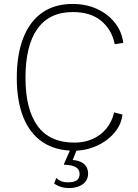

<svg xmlns="http://www.w3.org/2000/svg" viewBox="-20 -753 699 972"><path d="M604 -536 561 -529Q546 -603 492.2 -647.5Q438.5 -692 349 -692Q230 -692 169.5 -607.2Q109 -522.5 109 -359Q109 -199 170.5 -115Q232 -31 357 -31Q406.5 -31 448 -49Q489.5 -67 518 -101.5Q546.5 -136 558 -184L600 -173Q594.5 -122.5 558.8 -80.5Q523 -38.5 468.5 -14.2Q414 10 355 10Q261.5 10 196.5 -33.2Q131.5 -76.5 98.2 -159Q65 -241.5 65 -359Q65 -477 97.8 -560.8Q130.5 -644.5 193.5 -688.8Q256.5 -733 347 -733Q418.5 -733 474.8 -706Q531 -679 564.5 -634Q598 -589 604 -536ZM329 199Q307 199 288.5 193.2Q270 187.5 254 176L265 148Q276.5 159 290.2 164.5Q304 170 325 170Q355 170 369 159.5Q383 149 383 128Q383 105 364.8 93.8Q346.5 82.5 308 81Q304.5 81 303.8 80Q303 79 304 77L340 -5H373L348 57Q377 59.5 394.2 69.5Q411.5 79.5 418.8 94.2Q426 109 426 126Q426 149.5 413 166Q400 182.5 378 190.8Q356 199 329 199Z"/></svg>

Font: Public Sans VF
Style: Regular
Weight: 400
Designer: Pablo Impallari, Rodrigo Fuenzalida (Modified by Dan O. Williams and USWDS)
Version: Version 1.003